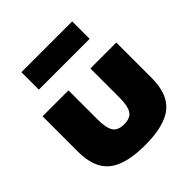

<svg xmlns="http://www.w3.org/2000/svg" viewBox="-209 -924 1090 1090"><g transform="rotate(-45 336.0 -379.0)"><path d="M424 -512H632V-227Q632 -98 561.5 -41Q491 16 336 16Q181 16 110.5 -41Q40 -98 40 -227V-512H248V-279Q248 -211 267 -181.5Q286 -152 336 -152Q386 -152 405 -181.5Q424 -211 424 -279ZM132 -774H540V-634H132Z"/></g></svg>

Font: Spartan MB
Style: Regular
Weight: 900
Designer: Matt Bailey
Foundry: Matt Bailey
Version: Version 001.001